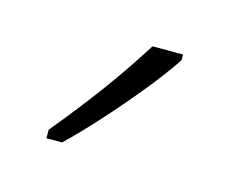

<svg xmlns="http://www.w3.org/2000/svg" viewBox="-41 -816 312 261"><g transform="rotate(15 115.0 -685.0)"><path d="M190 -756Q174 -732 151.5 -704.5Q129 -677 105 -650.5Q81 -624 62 -606H40V-618Q73 -658 98 -692Q123 -726 147 -764H190Z"/></g></svg>

Font: Noto Sans Malayalam ExtraCondensed ExtraLight
Style: Regular
Weight: 200
Width: 2
Designer: Jelle Bosma - Monotype Design Team
Foundry: Monotype Imaging Inc.
Version: Version 2.104; ttfautohint (v1.8.4.7-5d5b)